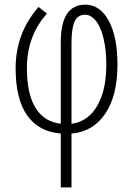

<svg xmlns="http://www.w3.org/2000/svg" viewBox="-20 -562 569 822"><path d="M435.1 -284.2Q435.1 -348.6 423.3 -397.5Q411.6 -446.8 390.6 -472.7Q369.1 -499 344.2 -499Q312 -499 298.8 -468.8Q286.1 -439.9 286.1 -376V-32.2Q331.1 -37.6 364.7 -68.8Q398.4 -100.6 417 -155.8Q435.1 -210 435.1 -284.2ZM240.2 240.2V9.8Q145 2 95.7 -68.8Q46.9 -138.7 46.9 -270Q46.9 -419.9 145 -532.2L181.2 -503.9Q95.2 -408.2 95.2 -270Q95.2 -160.6 131.8 -100.6Q168.5 -40.5 240.2 -32.2V-381.8Q240.2 -542 345.2 -542Q408.2 -542 445.8 -472.7Q482.9 -404.3 482.9 -285.2Q482.9 -153.3 431.2 -76.2Q378.9 2 286.1 9.8V240.2Z"/></svg>

Font: Germano
Style: Regular
Weight: 300
Width: 3
Foundry: Ascender Corporation
Version: Version 1.10; ttfautohint (v1.5)